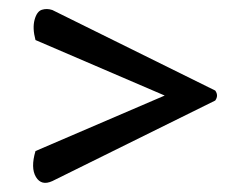

<svg xmlns="http://www.w3.org/2000/svg" viewBox="-20 -561 539 422"><path d="M453 -340 95 -163Q71 -152 59 -172Q47 -192 58 -229L342 -351L58 -473Q51 -499 56 -517.5Q61 -536 72 -539.5Q83 -543 95 -539L453 -362Q461 -351 453 -340Z"/></svg>

Font: Arima Koshi Bold
Style: Regular
Weight: 700
Designer: Joana Correia and Natanael Gama
Foundry: NDISCOVER
Version: Version 1.019;PS 001.019;hotconv 1.0.88;makeotf.lib2.5.64775